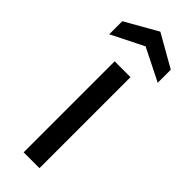

<svg xmlns="http://www.w3.org/2000/svg" viewBox="-251 -709 728 728"><g transform="rotate(45 113.0 -345.0)"><path d="M155 -488V0H70V-488ZM113 -690 243 -616V-546L113 -611L-17 -546V-616Z"/></g></svg>

Font: Ropa Sans
Style: Regular
Weight: 400
Designer: Botio Nikoltchev
Foundry: Botio Nikoltchev
Version: Version 1.100